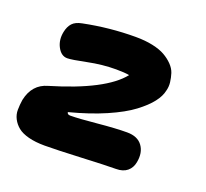

<svg xmlns="http://www.w3.org/2000/svg" viewBox="-97 -591 815 759"><g transform="rotate(20 310.5 -211.5)"><path d="M160.2 51.8Q121.1 51.8 92 44.2Q63 36.6 46.9 23.4Q30.8 10.3 21.5 -7.6Q12.2 -25.4 12.5 -45.7Q12.7 -65.9 16.1 -87.9Q30.8 -157.7 92.8 -174.8Q312.5 -240.2 378.9 -324.2Q359.9 -328.1 323.2 -328.1Q265.6 -328.1 205.1 -315.7Q144.5 -303.2 126 -303.2Q100.6 -303.2 85.2 -331.8Q69.8 -360.4 77.1 -396Q82 -419.9 94.7 -433.8Q107.4 -447.8 134.8 -453.1Q243.2 -475.1 352.1 -475.1Q392.1 -475.1 424.1 -468.3Q456.1 -461.4 476.6 -449.7Q497.1 -438 512.2 -422.4Q527.3 -406.7 533 -389.2Q538.6 -371.6 540.8 -353Q543 -334.5 538.1 -316.9Q533.2 -292.5 512.9 -266.4Q492.7 -240.2 454.8 -211.7Q417 -183.1 351.6 -154.5Q286.1 -126 201.2 -104Q202.6 -94.2 214.8 -94.2Q250 -94.2 325.9 -101.6Q401.9 -108.9 449.2 -108.9Q493.7 -108.9 513.7 -81.3Q533.7 -53.7 525.9 -12.2Q521.5 13.2 503.9 27.6Q486.3 42 457 42Q418.9 42 314 46.9Q209 51.8 160.2 51.8Z"/></g></svg>

Font: Shantell Sans Bouncy
Style: Bold Italic
Weight: 700
Italic angle: -11.31°
Designer: Stephen Nixon, Anya Danilova, Shantell Martin
Foundry: Arrow Type
Version: Version 1.006;[9816181b4]